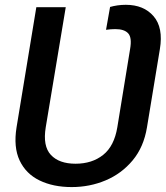

<svg xmlns="http://www.w3.org/2000/svg" viewBox="-20 -757 681 787"><path d="M273.9 9.8Q198.2 9.8 142.3 -17.3Q86.4 -44.4 60.5 -99.1Q34.7 -153.8 47.9 -235.4L128.9 -727.5H249.5L167.5 -235.4Q154.8 -158.2 188.5 -122.1Q222.2 -85.9 289.6 -85.9Q357.4 -85.9 402.8 -122.1Q448.2 -158.2 460.9 -235.4L513.2 -555.7Q521.5 -602.5 505.6 -620.1Q489.7 -637.7 452.6 -637.7Q444.3 -637.7 434.3 -637Q424.3 -636.2 414.6 -634.8L431.2 -728.5Q444.8 -732.4 461.4 -734.9Q478 -737.3 495.6 -737.3Q569.3 -737.3 609.6 -690.4Q649.9 -643.6 635.3 -555.7L582.5 -235.4Q569.3 -154.3 523.7 -99.6Q478 -44.9 412.8 -17.6Q347.7 9.8 273.9 9.8Z"/></svg>

Font: Inter 16pt Medium
Style: Italic
Weight: 500
Italic angle: -9.3988°
Version: Version 4.001;git-66647c0bb